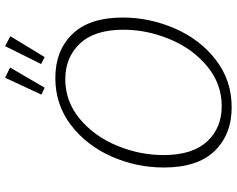

<svg xmlns="http://www.w3.org/2000/svg" viewBox="-110 -834 951 772"><g transform="rotate(-90 366.0 -448.5)"><path d="M78 -266Q78 -376 122.5 -476.5Q167 -577 249 -639.5Q331 -702 438 -702Q548 -702 614.5 -633.5Q681 -565 681 -431Q681 -323 637 -221.5Q593 -120 510.5 -56.5Q428 7 320 7Q211 7 144.5 -61.5Q78 -130 78 -266ZM632 -428Q632 -544 576.5 -603Q521 -662 433 -662Q344 -662 274 -604Q204 -546 166 -454.5Q128 -363 128 -267Q128 -151 182.5 -92Q237 -33 325 -33Q414 -33 484.5 -91Q555 -149 593.5 -241Q632 -333 632 -428ZM480 -884 399 -745 371 -758 439 -904ZM606 -883 522 -745 494 -759 566 -904Z"/></g></svg>

Font: Bitter Pro Light
Style: Italic
Weight: 300
Italic angle: -9°
Designer: Sol Matas, and Bitter project Authors
Foundry: Sol Matas
Version: Version 1.010